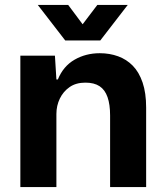

<svg xmlns="http://www.w3.org/2000/svg" viewBox="-20 -763 670 783"><path d="M63 0V-536H204L210 -439H216Q238 -493 284 -519.5Q330 -546 387 -546Q427 -546 461.5 -533.5Q496 -521 521.5 -495Q547 -469 561.5 -426.5Q576 -384 576 -324V0H429V-292Q429 -337 418.5 -367Q408 -397 386 -411.5Q364 -426 328 -426Q290 -426 264 -408Q238 -390 224 -361Q210 -332 210 -298V0ZM246 -598 134 -743H258L317 -664L377 -743H501L389 -598Z"/></svg>

Font: Mona Sans ExtraLight
Style: Bold
Weight: 700
Version: Version 2.000